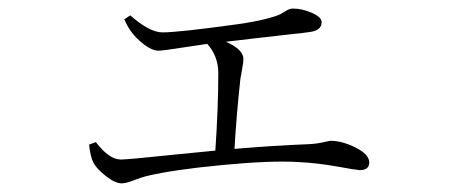

<svg xmlns="http://www.w3.org/2000/svg" viewBox="-20 -466 1040 441"><path d="M265.6 -421.9 279.3 -430.7Q323.2 -391.6 353.5 -391.6Q389.6 -391.6 524.4 -410.2Q565.4 -416 591.8 -422.9Q618.2 -429.7 626 -434.6Q633.8 -439.5 640.1 -442.9Q646.5 -446.3 653.3 -446.3Q673.8 -446.3 696.3 -436.5Q718.8 -426.8 718.8 -415Q718.8 -396.5 692.4 -392.6Q679.7 -390.6 647 -387.2Q614.3 -383.8 569.3 -378.4Q524.4 -373 499 -370.1Q539.1 -352.5 539.1 -330.1Q539.1 -323.2 536.1 -307.1Q533.2 -291 532.2 -285.2Q523.4 -206.1 518.6 -124Q609.4 -131.8 688.5 -134.8Q707 -135.7 722.2 -139.2Q737.3 -142.6 739.3 -142.6Q765.6 -142.6 796.9 -127Q828.1 -111.3 828.1 -92.8Q828.1 -75.2 805.7 -75.2Q800.8 -75.2 754.4 -83.5Q708 -91.8 665 -93.8Q603.5 -97.7 490.2 -86.9Q377 -76.2 316.4 -61.5Q304.7 -58.6 287.1 -51.8Q269.5 -44.9 259.8 -44.9Q244.1 -44.9 222.7 -62Q201.2 -79.1 194.3 -92.8Q187.5 -106.4 184.6 -133.8L200.2 -139.6Q230.5 -99.6 257.8 -99.6Q266.6 -99.6 297.4 -102.5Q328.1 -105.5 380.4 -110.8Q432.6 -116.2 474.6 -120.1Q481.4 -218.8 481.4 -297.9Q481.4 -336.9 456.1 -365.2Q436.5 -362.3 410.2 -358.4Q383.8 -354.5 367.7 -352.1Q351.6 -349.6 343.8 -349.6Q325.2 -349.6 298.8 -374Q276.4 -394.5 265.6 -421.9Z"/></svg>

Font: GenYoMin TW TTF ExtraLight
Style: Regular
Weight: 250
Version: Version 1.300